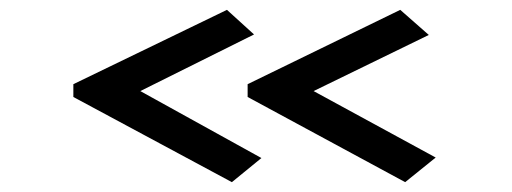

<svg xmlns="http://www.w3.org/2000/svg" viewBox="-20 -426 1040 390"><path d="M451 -56 129 -229V-255L441 -406L496 -356L265 -241L511 -105ZM803 -56 483 -229V-255L793 -406L851 -355L617 -241L865 -106Z"/></svg>

Font: Inconsolata UltraExpanded Medium
Style: Regular
Weight: 500
Width: 9
Monospace: yes
Designer: Raph Levien, Cyreal, Brenton Simpson
Foundry: Raph Levien, Cyreal, Google
Version: Version 3.001; ttfautohint (v1.8.2.53-6de2)